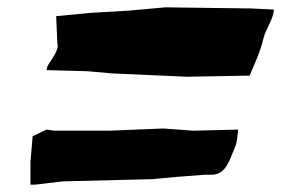

<svg xmlns="http://www.w3.org/2000/svg" viewBox="-20 -650 766 523"><path d="M69 -279 63 -210V-147H75L152 -156L395 -162L459 -168L538 -174H556C597 -174 606 -217 620 -249C626 -261 626 -276 628 -291L629 -297L506 -294L425 -300L278 -294H128L107 -297ZM107 -459 218 -456 286 -450 489 -441 660 -444C672 -473 689 -508 697 -543C702 -567 719 -588 725 -615L726 -624L664 -627L430 -630L330 -621L227 -615L133 -606L136 -537C136 -531 138 -528 137 -522C134 -501 109 -475 108 -465Z"/></svg>

Font: Yuck
Style: It
Weight: 400
Version: Version Bleh